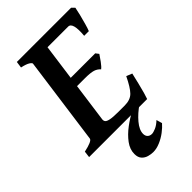

<svg xmlns="http://www.w3.org/2000/svg" viewBox="-253 -698 998 998"><g transform="rotate(-45 246.5 -198.5)"><path d="M495.1 -599.6Q492.2 -583 485.4 -555.7Q478.5 -528.3 471.2 -502.4Q463.9 -476.6 458.5 -463.9H424.3Q432.6 -556.6 399.4 -556.6H224.1L245.6 -615.2H479.5ZM413.6 -341.8Q404.8 -328.1 389.4 -307.1Q374 -286.1 363.3 -278.3Q350.6 -293 331.3 -299.1Q312 -305.2 269.5 -305.2H184.1L201.2 -358.9H400.4ZM462.4 -148.4Q456.1 -120.6 448.5 -89.6Q440.9 -58.6 434.1 -34.2Q427.2 -9.8 423.3 0H-3.4L1 -35.6Q65.4 -49.3 67.4 -65.4L133.8 -549.3Q134.8 -555.2 121.1 -564Q107.4 -572.8 75.7 -579.6L80.6 -615.2H321.3L316.9 -579.6Q285.2 -576.2 267.1 -571.5Q249 -566.9 248 -560.1L183.6 -89.8Q182.6 -80.1 188 -73.2Q193.4 -66.4 212.6 -62.5Q231.9 -58.6 272 -58.6H316.9Q358.4 -58.6 380.9 -81.3Q403.3 -104 430.7 -161.1ZM389.6 143.1Q374.5 160.6 351.6 178Q328.6 195.3 302.2 206.5Q275.9 217.8 251 217.8Q235.8 217.8 217.8 212.9Q199.7 208 187 194.3Q174.3 180.7 174.3 154.8Q174.3 121.1 197.5 89.8Q220.7 58.6 255.6 32.5Q290.5 6.3 326.7 -12.2L376.5 -9.3Q336.4 17.6 308.3 51Q280.3 84.5 280.3 112.8Q280.3 128.4 289.3 137.2Q298.3 146 313 146Q323.2 146 341.8 138.2Q360.4 130.4 380.4 111.3Z"/></g></svg>

Font: Gentium Plus
Style: Bold Italic
Weight: 700
Italic angle: -8°
Designer: Victor Gaultney, Annie Olsen, Iska Routamaa, Becca Hirsbrunner
Foundry: SIL International
Version: Version 6.101